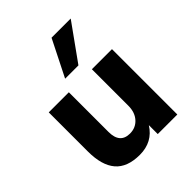

<svg xmlns="http://www.w3.org/2000/svg" viewBox="-215 -885 1020 1020"><g transform="rotate(-45 295.0 -375.0)"><path d="M239 11Q145 11 100.5 -41Q56 -93 56 -197V-491H207V-193Q207 -106 282 -106Q325 -106 352.5 -136.5Q380 -167 380 -217V-491H531V0H384V-67Q335 11 239 11ZM244 -556 347 -761H491L344 -556Z"/></g></svg>

Font: Nunito Sans ExtraBold
Style: Regular
Weight: 800
Designer: Vernon Adams
Foundry: Vernon Adams
Version: Version 3.101; ttfautohint (v1.8.4.7-5d5b);gftools[0.9.27]